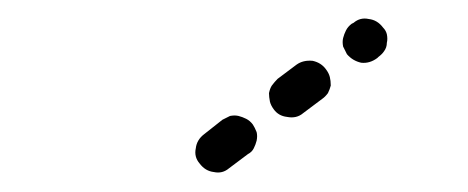

<svg xmlns="http://www.w3.org/2000/svg" viewBox="-20 -666 492 202"><path d="M247 -510Q249 -514 250 -518Q251 -523 250 -527Q248 -532 246 -535Q243 -539 239 -541Q235 -543 231 -544Q227 -545 222 -544Q218 -542 214 -540L195 -525Q187 -519 186 -510Q184 -501 190 -494Q196 -486 205 -485Q214 -483 221 -489L241 -504Q245 -506 247 -510ZM325 -568Q327 -572 328 -576Q328 -581 327 -585Q326 -589 323 -593Q318 -600 309 -602Q299 -603 292 -598L272 -583Q269 -580 266 -576Q264 -573 263 -568Q263 -564 264 -559Q265 -555 268 -551Q273 -544 282 -543Q292 -541 299 -547L319 -562Q322 -564 325 -568ZM384 -612Q387 -616 387 -621Q388 -625 387 -630Q386 -634 383 -637Q377 -645 368 -646Q359 -648 352 -642L350 -641Q346 -638 344 -634Q342 -630 341 -626Q340 -622 341 -617Q343 -613 345 -609Q351 -602 360 -600Q369 -599 377 -605L378 -606Q382 -609 384 -612Z"/></svg>

Font: FRB American Cursive Dashed Extrabold
Style: Bold Italic
Weight: 800
Italic angle: -25°
Version: Version 2.0;Modular Font Editor K font №1